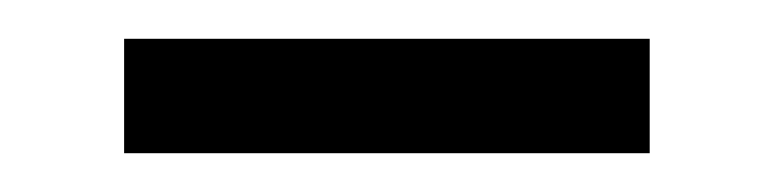

<svg xmlns="http://www.w3.org/2000/svg" viewBox="-20 -325 399 99"><path d="M44 -246V-305H315V-246Z"/></svg>

Font: Noto Serif TC ExtraLight SemiBold
Style: Regular
Weight: 600
Version: Version 2.003-H1;hotconv 1.1.1;makeotfexe 2.6.0